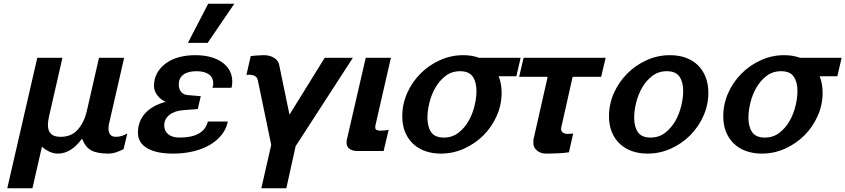

<svg xmlns="http://www.w3.org/2000/svg" viewBox="-20 -810 4535 1030"><path d="M180 -500H315L244 -190Q241 -176 239 -163.5Q237 -151 237 -140Q237 -109 253 -92.5Q269 -76 305 -76Q363 -76 397 -114.5Q431 -153 445 -211L511 -500H646L566 -151Q562 -136 562 -121Q562 -101 571 -88.5Q580 -76 603 -76Q619 -76 634 -81Q649 -86 663 -94L643 -10Q622 1 602 7.5Q582 14 563 14Q502 14 470 -3Q438 -20 420 -66Q361 14 291 14Q247 14 205 -23L154 200H19Z M806 -349Q806 -387 822.5 -417Q839 -447 868 -469Q897 -491 937.5 -502.5Q978 -514 1027 -514Q1119 -514 1172.5 -475Q1226 -436 1226 -372Q1226 -364 1225 -355.5Q1224 -347 1222 -339H1120Q1124 -354 1124 -362Q1124 -394 1100.5 -411Q1077 -428 1034 -428Q988 -428 963.5 -409.5Q939 -391 939 -357Q939 -333 951.5 -317.5Q964 -302 986 -300L1057 -294L1041 -225L962 -219Q915 -215 888 -193Q861 -171 861 -137Q861 -107 883 -89.5Q905 -72 943 -72Q1074 -72 1095 -158H1202Q1195 -120 1170 -88Q1145 -56 1107 -33.5Q1069 -11 1018.5 1.5Q968 14 909 14Q819 14 769.5 -15Q720 -44 720 -98Q720 -159 758 -201.5Q796 -244 869 -264Q842 -275 824 -299Q806 -323 806 -349ZM1094 -580H988L1097 -790H1237Z M1435 -33 1363 -380Q1358 -406 1321 -409Q1316 -409 1311.5 -409Q1307 -409 1302 -408L1325 -509Q1332 -510 1342 -511Q1352 -512 1362.5 -512.5Q1373 -513 1382.5 -513.5Q1392 -514 1397 -514Q1426 -514 1449 -500.5Q1472 -487 1477 -465L1533 -195L1722 -500H1873L1566 -26L1516 200H1382Z M1942 -500H2077L1996 -146Q1995 -143 1994 -137Q1993 -131 1993 -127Q1993 -116 2001 -112.5Q2009 -109 2021 -109Q2033 -109 2046 -110.5Q2059 -112 2065 -114L2038 0H1896Q1871 0 1855 -11.5Q1839 -23 1839 -46Q1839 -54 1841 -62Z M2138 -187Q2138 -251 2164 -310Q2190 -369 2235 -414.5Q2280 -460 2339.5 -487Q2399 -514 2465 -514Q2511 -514 2550 -500H2773L2750 -401H2655Q2663 -381 2667 -359Q2671 -337 2671 -312Q2671 -248 2645 -189Q2619 -130 2574.5 -85Q2530 -40 2470.5 -13Q2411 14 2345 14Q2299 14 2261 0.5Q2223 -13 2195.5 -39Q2168 -65 2153 -102Q2138 -139 2138 -187ZM2273 -179Q2273 -130 2293 -101Q2313 -72 2361 -72Q2406 -72 2439 -97.5Q2472 -123 2493.5 -160.5Q2515 -198 2525.5 -241.5Q2536 -285 2536 -321Q2536 -370 2516 -399Q2496 -428 2448 -428Q2403 -428 2370 -402.5Q2337 -377 2315.5 -339.5Q2294 -302 2283.5 -258.5Q2273 -215 2273 -179Z M3052 -398 2991 -127Q2990 -124 2990 -119Q2990 -105 3000 -98.5Q3010 -92 3022 -92H3031Q3037 -92 3043 -92.5Q3049 -93 3055 -94L3032 7Q3020 9 3004 10.5Q2988 12 2970.5 12.5Q2953 13 2937 13.5Q2921 14 2909 14Q2880 14 2860.5 -2.5Q2841 -19 2841 -44Q2841 -49 2841.5 -57.5Q2842 -66 2844 -71L2918 -398H2765L2789 -500H3229L3205 -398Z M3247 -187Q3247 -251 3273 -310Q3299 -369 3344 -414.5Q3389 -460 3448.5 -487Q3508 -514 3574 -514Q3620 -514 3658 -500.5Q3696 -487 3723 -461Q3750 -435 3765 -397.5Q3780 -360 3780 -312Q3780 -248 3754 -189Q3728 -130 3683.5 -85Q3639 -40 3579.5 -13Q3520 14 3454 14Q3408 14 3370 0.5Q3332 -13 3304.5 -39Q3277 -65 3262 -102Q3247 -139 3247 -187ZM3382 -179Q3382 -130 3402 -101Q3422 -72 3470 -72Q3515 -72 3548 -97.5Q3581 -123 3602.5 -160.5Q3624 -198 3634.5 -241.5Q3645 -285 3645 -321Q3645 -370 3625 -399Q3605 -428 3557 -428Q3512 -428 3479 -402.5Q3446 -377 3424.5 -339.5Q3403 -302 3392.5 -258.5Q3382 -215 3382 -179Z M3860 -187Q3860 -251 3886 -310Q3912 -369 3957 -414.5Q4002 -460 4061.5 -487Q4121 -514 4187 -514Q4233 -514 4272 -500H4495L4472 -401H4377Q4385 -381 4389 -359Q4393 -337 4393 -312Q4393 -248 4367 -189Q4341 -130 4296.5 -85Q4252 -40 4192.5 -13Q4133 14 4067 14Q4021 14 3983 0.5Q3945 -13 3917.5 -39Q3890 -65 3875 -102Q3860 -139 3860 -187ZM3995 -179Q3995 -130 4015 -101Q4035 -72 4083 -72Q4128 -72 4161 -97.5Q4194 -123 4215.5 -160.5Q4237 -198 4247.5 -241.5Q4258 -285 4258 -321Q4258 -370 4238 -399Q4218 -428 4170 -428Q4125 -428 4092 -402.5Q4059 -377 4037.5 -339.5Q4016 -302 4005.5 -258.5Q3995 -215 3995 -179Z"/></svg>

Font: Perun
Style: Bold Italic
Weight: 700
Italic angle: -12°
Foundry: Copyright (c) Stefan Peev, Context Ltd, 2016
Version: Version 1.027